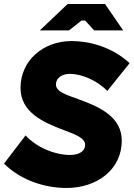

<svg xmlns="http://www.w3.org/2000/svg" viewBox="-24 -920 664 954"><path d="M306 14C460 14 581 -79 581 -221C581 -336 478 -387 366 -427C304 -449 254 -465 254 -500C254 -534 285 -553 324 -553C381 -553 460 -520 509 -468L620 -606C530 -690 414 -716 332 -716C189 -716 78 -618 78 -483C78 -362 191 -312 292 -274C350 -252 399 -235 399 -200C399 -170 371 -150 324 -150C252 -150 162 -184 103 -247L-4 -107C87 -17 211 14 306 14ZM174 -769H319L381 -818H399L444 -769H588L498 -900H312Z"/></svg>

Font: Fixel Display ExtraBold
Style: Italic
Weight: 800
Italic angle: -10°
Designer: AlfaBravo + MacPaw
Foundry: Kyrylo Tkachov, Marchela Mozhyna, Serhii Makarenko, Maria Weinstein, Zakhar Kryvoshyya
Version: Version 1.210;Glyphs 3.2 (3217)